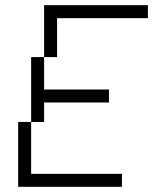

<svg xmlns="http://www.w3.org/2000/svg" viewBox="-20 -720 590 740"><path d="M200 -650H550V-700H150V-500H200ZM50 0H450V-50H100V-250H50ZM100 -250H150V-325H400V-375H150V-500H100Z"/></svg>

Font: LS-VG5000 Light Shifted
Style: Regular
Weight: 400
Designer: Justin Bihan, 2021
Foundry: Justin Bihan, 2021
Version: Version 1.000;Glyphs 3.1.2 (3151)